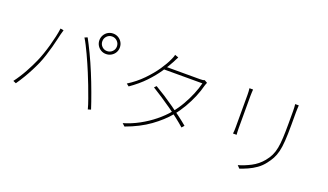

<svg xmlns="http://www.w3.org/2000/svg" viewBox="-75 -1305 3150 1845"><g transform="rotate(20 1500.0 -382.5)"><path d="M764 -675Q764 -644 785.5 -622.5Q807 -601 838 -601Q869 -601 891 -622.5Q913 -644 913 -675Q913 -706 891 -728Q869 -750 838 -750Q807 -750 785.5 -728Q764 -706 764 -675ZM734 -675Q734 -704 748 -728Q762 -752 785.5 -766Q809 -780 838 -780Q867 -780 891 -766Q915 -752 929 -728Q943 -704 943 -675Q943 -646 929 -622.5Q915 -599 891 -585Q867 -571 838 -571Q809 -571 785.5 -585Q762 -599 748 -622.5Q734 -646 734 -675ZM243 -290Q259 -326 275 -372Q291 -418 305 -468Q319 -518 329.5 -565.5Q340 -613 345 -652L378 -646Q376 -638 374 -631.5Q372 -625 370 -617.5Q368 -610 365 -600Q360 -580 351.5 -542.5Q343 -505 330.5 -459Q318 -413 302.5 -365Q287 -317 269 -275Q250 -232 227 -187.5Q204 -143 177.5 -98.5Q151 -54 121 -11L91 -24Q139 -88 178.5 -160Q218 -232 243 -290ZM735 -346Q719 -384 701 -425.5Q683 -467 663.5 -508.5Q644 -550 625.5 -586.5Q607 -623 590 -650L619 -661Q633 -636 650.5 -601Q668 -566 687.5 -526Q707 -486 726 -442.5Q745 -399 763 -356Q780 -316 797.5 -270Q815 -224 832 -178.5Q849 -133 863 -92Q877 -51 887 -20L857 -11Q846 -54 825 -112Q804 -170 780.5 -232Q757 -294 735 -346Z M1402 -448Q1452 -419 1503 -386Q1554 -353 1603.5 -318Q1653 -283 1699 -248.5Q1745 -214 1784 -181L1762 -156Q1726 -188 1680.5 -223.5Q1635 -259 1584.5 -294.5Q1534 -330 1482.5 -364Q1431 -398 1382 -428ZM1846 -643Q1842 -636 1838.5 -624.5Q1835 -613 1833 -608Q1819 -552 1793 -490Q1767 -428 1731.5 -367Q1696 -306 1652 -253Q1587 -174 1486 -101Q1385 -28 1244 23L1217 -2Q1299 -26 1375 -67.5Q1451 -109 1516 -161.5Q1581 -214 1628 -271Q1672 -324 1707 -385Q1742 -446 1767.5 -507.5Q1793 -569 1806 -623H1403L1421 -653H1772Q1789 -653 1799 -654.5Q1809 -656 1816 -660ZM1503 -778Q1496 -765 1488.5 -750Q1481 -735 1475 -723Q1449 -674 1406.5 -610.5Q1364 -547 1301 -480.5Q1238 -414 1150 -353L1124 -373Q1208 -426 1273 -493Q1338 -560 1382 -625Q1426 -690 1447 -738Q1451 -746 1457.5 -762Q1464 -778 1466 -791Z M2749 -741Q2748 -725 2747 -706.5Q2746 -688 2746 -668Q2746 -654 2746 -629Q2746 -604 2746 -579.5Q2746 -555 2746 -542Q2746 -443 2741.5 -376.5Q2737 -310 2726 -266Q2715 -222 2697 -188.5Q2679 -155 2653 -122Q2622 -81 2581.5 -52.5Q2541 -24 2499 -5.5Q2457 13 2420 26L2394 -1Q2457 -19 2520.5 -52Q2584 -85 2631 -142Q2659 -176 2676 -211.5Q2693 -247 2701.5 -292Q2710 -337 2713 -397.5Q2716 -458 2716 -541Q2716 -555 2716 -580Q2716 -605 2716 -630Q2716 -655 2716 -668Q2716 -688 2715 -706.5Q2714 -725 2712 -741ZM2284 -734Q2283 -723 2282 -701Q2281 -679 2281 -667Q2281 -663 2281 -639.5Q2281 -616 2281 -581Q2281 -546 2281 -506.5Q2281 -467 2281 -431Q2281 -395 2281 -369.5Q2281 -344 2281 -337Q2281 -318 2282 -299.5Q2283 -281 2284 -271H2247Q2249 -281 2250 -298.5Q2251 -316 2251 -337Q2251 -344 2251 -369.5Q2251 -395 2251 -431Q2251 -467 2251 -506.5Q2251 -546 2251 -581Q2251 -616 2251 -639.5Q2251 -663 2251 -667Q2251 -680 2250 -701.5Q2249 -723 2247 -734Z"/></g></svg>

Font: Shanggu Sans SC VF
Style: Regular
Weight: 250
Designer: GuiWonder
Version: Version 1.021